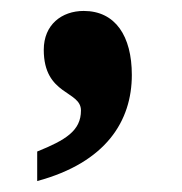

<svg xmlns="http://www.w3.org/2000/svg" viewBox="-20 -177 333 351"><path d="M48 154C174 120 221 44 221 -40C221 -111 191 -157 133 -157C93 -157 60 -132 60 -86C60 -2 128 -12 128 25C128 62 100 79 48 100Z"/></svg>

Font: Noto Serif Tamil SemiCondensed ExtraBold
Style: Regular
Weight: 800
Width: 4
Designer: Indian Type Foundry, Tom Grace, and the Monotype Design Team
Foundry: Monotype Imaging Inc.
Version: Version 2.004